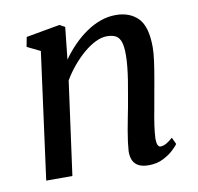

<svg xmlns="http://www.w3.org/2000/svg" viewBox="-69 -637 743 719"><g transform="rotate(-10 303.0 -278.0)"><path d="M209 -432.5Q228.5 -460 251.8 -484Q275 -508 301.8 -526.5Q328.5 -545 357 -555.2Q385.5 -565.5 415.5 -565.5Q468.5 -565.5 500 -533.8Q531.5 -502 531.5 -422.5Q531.5 -401 527.2 -370.2Q523 -339.5 517.2 -306.5Q511.5 -273.5 506.5 -246.5Q502.5 -221 496.8 -191.8Q491 -162.5 487 -134.5Q483 -106.5 482 -84Q482 -67 485.8 -59.2Q489.5 -51.5 496 -51.5Q505.5 -51.5 516.8 -57.2Q528 -63 543 -76.5L555 -51Q551.5 -44.5 535.8 -29.5Q520 -14.5 495.8 -2.2Q471.5 10 440.5 10Q416.5 10 402 2.2Q387.5 -5.5 381 -20Q374.5 -34.5 375 -55Q376 -70 378.5 -89.8Q381 -109.5 385 -132Q389 -154.5 393.5 -177.5Q398 -200.5 402 -221Q405.5 -242.5 410 -266.8Q414.5 -291 418.5 -316.5Q422.5 -342 425 -366.8Q427.5 -391.5 427.5 -413Q427.5 -444 421.8 -461.2Q416 -478.5 403.2 -485.8Q390.5 -493 369 -493Q349 -493 326.2 -482Q303.5 -471 280.8 -451.8Q258 -432.5 237 -407.5Q216 -382.5 200 -355L151.5 0H52L116.5 -481.5L66.5 -506L73.5 -542.5L201.5 -565.5L222 -554.5Z"/></g></svg>

Font: Merriweather 24pt
Style: Italic
Weight: 400
Italic angle: -7.8°
Designer: Eben Sorkin
Foundry: Eben Sorkin
Version: Version 2.101